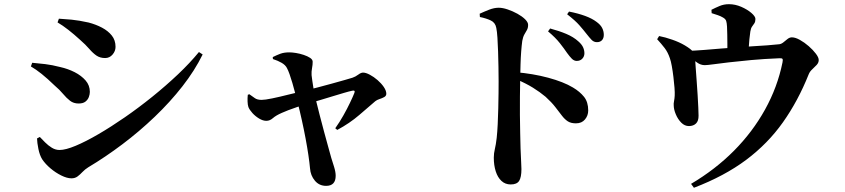

<svg xmlns="http://www.w3.org/2000/svg" viewBox="-20 -825 4020 913"><path d="M253.7 -718.4 260.1 -736.1Q284.7 -734.9 320.4 -731.5Q356 -728 401.3 -717.9Q436 -708.8 465 -693.5Q493.9 -678.2 511.6 -656.1Q529.4 -633.9 529.4 -602.2Q529.4 -582 515.2 -565.5Q501.1 -549 479.9 -549Q456 -549 439 -560.5Q422.1 -572 404.8 -592.1Q387.6 -612.2 360.6 -635.8Q331.5 -662.4 304.8 -683.2Q278.1 -704 253.7 -718.4ZM926 -577.6 943.7 -566Q906 -489.5 847.6 -414.7Q789.2 -339.9 716 -269.9Q642.9 -199.9 562 -139Q481.2 -78.1 399.7 -29.5Q383.9 -19.6 372.3 -7.3Q360.7 5.1 348.8 14Q336.9 23 319.8 23Q298.8 23 271.7 9.6Q244.6 -3.7 220.2 -24.3Q195.8 -44.9 180.7 -67.4Q168.6 -86.9 162.6 -116.7Q156.6 -146.5 156.1 -166.7L169.4 -173.7Q180 -162.3 194.7 -147.7Q209.3 -133 226.6 -122.4Q243.9 -111.8 263.3 -111.8Q292.1 -111.8 340 -131.9Q387.9 -151.9 447.9 -186.9Q507.9 -221.8 573.7 -267.3Q639.6 -312.9 704.5 -365.2Q769.4 -417.6 826.6 -471.7Q883.7 -525.9 926 -577.6ZM126.9 -509.1 133.1 -526.5Q163.9 -524 195.4 -520.1Q227 -516.3 266.8 -506.1Q303.1 -498 335 -481.8Q366.8 -465.5 387 -442.4Q407.2 -419.2 407.2 -388.1Q407.2 -376.3 402.4 -363.4Q397.5 -350.5 386.1 -341.7Q374.7 -332.8 353.6 -332.8Q329.9 -332.8 313.1 -345.8Q296.3 -358.7 280 -378.3Q263.8 -398 239.7 -418.4Q205.7 -451.3 178 -473.5Q150.2 -495.7 126.9 -509.1Z M1277.8 -544.2 1277 -553.6Q1295.4 -562.7 1313 -569.4Q1330.7 -576 1355.8 -576Q1369.3 -576 1387.7 -573Q1406.2 -570 1424.4 -563.9Q1442.5 -557.8 1454.7 -549.8Q1466.8 -541.7 1466.8 -531.6Q1467 -517.2 1463.8 -500.9Q1460.6 -484.5 1461.6 -467.7Q1462.8 -458.5 1465.2 -440.2Q1467.5 -422 1471.3 -400.9Q1475.1 -379.8 1479.4 -360.7Q1489.4 -320.5 1499.9 -278.8Q1510.4 -237.2 1521 -198.7Q1531.5 -160.2 1540.4 -127.9Q1549.3 -95.6 1555.3 -74.1Q1560.6 -57.6 1568.4 -32.4Q1576.2 -7.2 1576.2 10.6Q1576.2 58.8 1530.8 58.8Q1498 58.8 1477.4 34.3Q1456.7 9.8 1454.2 -24.6Q1451.9 -50.5 1446.5 -87.2Q1441.1 -123.9 1433.1 -166.6Q1425.1 -209.4 1415.4 -253.1Q1405.8 -296.9 1395.6 -336.4Q1389.6 -358.6 1383.3 -383.2Q1376.9 -407.7 1370.3 -430.5Q1363.6 -453.3 1357 -471.9Q1350.4 -490.5 1344.6 -501.2Q1337.6 -515.5 1319.6 -526.1Q1301.6 -536.6 1277.8 -544.2ZM1165.7 -376.9Q1180.3 -366.9 1191.5 -358.6Q1202.8 -350.2 1223.6 -350Q1239.9 -350 1274.7 -357.2Q1309.5 -364.4 1351.6 -375.1Q1393.7 -385.7 1430.8 -394.2Q1456.3 -400.2 1489.9 -409.1Q1523.4 -418 1557.6 -427.3Q1591.7 -436.6 1618.3 -444.3Q1644.9 -452.1 1656 -455.4Q1670.2 -460.1 1683.3 -469.9Q1696.4 -479.8 1706.3 -479.8Q1719.7 -479.8 1738.7 -469.6Q1757.8 -459.5 1775.4 -444.1Q1793.1 -428.8 1805.1 -411.3Q1817 -393.7 1817 -379.2Q1817 -368.9 1807 -363.4Q1797 -357.9 1784.5 -353.9Q1772 -349.9 1764.5 -343.7Q1735.4 -318.6 1689 -278.7Q1642.6 -238.7 1583.8 -207.2L1574.2 -215.1Q1594.9 -244.1 1612.8 -276Q1630.8 -307.8 1644.4 -336.5Q1658.1 -365.1 1665.2 -383.2Q1668 -390.7 1665.1 -393.1Q1662.2 -395.5 1654.2 -393.5Q1640 -390.5 1615.9 -383.4Q1591.8 -376.4 1561.9 -367.2Q1531.9 -358 1499.9 -348.4Q1467.9 -338.8 1437.8 -330.3Q1416.7 -324 1393.6 -316.3Q1370.4 -308.5 1350.9 -301Q1331.4 -293.5 1320.2 -288.3Q1292.5 -276.2 1277.7 -263.3Q1263 -250.4 1246.6 -250.4Q1230.3 -250.4 1212.2 -261.3Q1194.1 -272.2 1180.3 -287.4Q1166.5 -302.7 1161.2 -315.9Q1157.7 -326.2 1157.2 -342.7Q1156.6 -359.1 1158.3 -374.3Z M2676.4 -573.4Q2662.6 -593.9 2642.2 -619.8Q2621.8 -645.8 2586.1 -675.8L2596 -689.5Q2638.1 -678.3 2672.5 -663.9Q2706.9 -649.4 2729.8 -628.6Q2746.1 -614.5 2752.6 -600.3Q2759 -586.1 2759 -571.6Q2759 -556.5 2748.9 -545.9Q2738.8 -535.3 2722.5 -535.3Q2709.8 -535.3 2699.4 -545.6Q2689 -555.9 2676.4 -573.4ZM2767.9 -665.3Q2754.3 -682.9 2735.2 -704.7Q2716.2 -726.6 2676.9 -757.1L2685.8 -770Q2728.6 -761.6 2762.1 -749.4Q2795.5 -737.1 2816.1 -721.4Q2835.4 -707.6 2843.3 -692.1Q2851.2 -676.6 2851.2 -659.4Q2851.2 -643.3 2842.6 -633.9Q2833.9 -624.5 2818.4 -624.5Q2803.7 -624.5 2793.2 -635.4Q2782.7 -646.3 2767.9 -665.3ZM2261 -759.8Q2282.7 -769.8 2306.3 -779Q2330 -788.2 2351.7 -788.2Q2370.4 -788.2 2394.1 -780.1Q2417.9 -772.1 2440.4 -759.7Q2462.8 -747.3 2477.1 -733.2Q2491.3 -719.1 2491.3 -706.7Q2491.3 -692.1 2485.5 -682Q2479.7 -671.9 2473.3 -660.8Q2467 -649.6 2463.5 -630.7Q2460.5 -608.5 2458.3 -579.8Q2456.1 -551.1 2455.2 -518Q2454.4 -484.9 2453.6 -450.1Q2452.9 -409.4 2452.4 -365.6Q2451.9 -321.8 2452.3 -277.9Q2452.6 -234 2453.6 -193.8Q2454.5 -153.6 2455.3 -119.7Q2456.7 -81.4 2458.1 -56.3Q2459.5 -31.1 2459.5 -20.8Q2459.5 18.2 2448.6 35.2Q2437.7 52.1 2408.5 52.1Q2382.6 52.1 2364.6 35.4Q2346.6 18.8 2337.4 -10.1Q2328.1 -38.9 2328.1 -75.6Q2328.1 -95.7 2333.1 -116.2Q2338.1 -136.7 2341.9 -169.5Q2344.9 -197.5 2346.7 -234.3Q2348.6 -271.1 2349.4 -309.7Q2350.3 -348.4 2350.7 -382.4Q2351 -416.5 2351 -438.7Q2351 -470.2 2350.3 -507.1Q2349.6 -543.9 2348.5 -579.8Q2347.4 -615.7 2345.4 -645.5Q2343.5 -675.4 2340 -692.2Q2335.4 -717.4 2314 -727.6Q2292.6 -737.9 2262 -744.1ZM2431.3 -481.7Q2513.5 -475.1 2586.5 -455.5Q2659.5 -435.9 2704.5 -408.9Q2737.3 -389.4 2757.2 -364.6Q2777.1 -339.8 2777.1 -299.8Q2777.1 -275.4 2761.7 -257Q2746.4 -238.5 2718.6 -238.5Q2694.8 -238.5 2680 -248.1Q2665.2 -257.8 2652.1 -275Q2638.9 -292.3 2621 -315.4Q2603.2 -338.6 2574.4 -364.8Q2547.8 -387.1 2514.4 -407.9Q2481 -428.7 2431.3 -449.9Z M3104.9 -638.5 3114.2 -653.6Q3143.4 -648 3177 -636.2Q3210.6 -624.5 3236.1 -609.4Q3265.3 -592 3274.6 -580Q3283.8 -567.9 3285.6 -541.9Q3286.3 -529.2 3288.3 -501.7Q3290.4 -474.3 3292.8 -440.2Q3295.3 -406.2 3297.4 -372.6Q3299.4 -339.1 3300.6 -313Q3301.8 -286.9 3301.8 -274.9Q3302.1 -250.2 3289.9 -238Q3277.6 -225.8 3256.5 -225.5Q3236 -225.3 3219.7 -241.6Q3203.4 -258 3193.7 -281.2Q3183.9 -304.4 3183.7 -323.7Q3182.7 -332 3185.2 -344.1Q3187.7 -356.3 3188.4 -370.7Q3189.1 -384.2 3187.4 -407.9Q3185.6 -431.6 3182.2 -459.1Q3178.9 -486.7 3174.6 -510.6Q3170.4 -534.5 3165.5 -547.7Q3155.8 -576.7 3140.3 -596.8Q3124.9 -616.8 3104.9 -638.5ZM3243.9 -565.7 3244.3 -582.7Q3284 -584.1 3327.9 -587.5Q3371.7 -590.8 3413.1 -594.5Q3454.4 -598.1 3486 -599.7Q3519.1 -602.7 3556.4 -604.8Q3593.8 -606.9 3628 -609.4Q3662.2 -611.9 3686.2 -614.7Q3696.7 -616.4 3706.1 -624.4Q3715.6 -632.4 3725.3 -639.9Q3735 -647.4 3745.6 -647.4Q3761.9 -647.4 3783.6 -635.3Q3805.4 -623.2 3825.7 -605.4Q3846.1 -587.6 3859.6 -569.7Q3873.2 -551.8 3873.2 -539.6Q3873.2 -526.8 3863.5 -516.3Q3853.8 -505.8 3842.3 -495.3Q3830.7 -484.8 3825.5 -471.6Q3774.8 -344.7 3703 -243.4Q3631.2 -142 3528.3 -64.9Q3425.4 12.2 3279.7 67.9L3266.1 49.3Q3381.1 -18.6 3469.9 -107.9Q3558.7 -197.3 3617.9 -304Q3677.1 -410.7 3700.9 -527.9Q3703.6 -540.8 3700.9 -544.8Q3698.2 -548.7 3686.7 -548Q3613.2 -545 3552.9 -539.5Q3492.6 -534 3446.7 -528.6Q3400.9 -523.2 3371.6 -519.2Q3342.4 -515.2 3331.3 -515.2Q3311.8 -515.2 3294.5 -527.8Q3277.3 -540.3 3243.9 -565.7ZM3364.1 -762.4 3363.1 -778.5Q3381.5 -787.9 3401.9 -796.5Q3422.3 -805.1 3446.3 -805.1Q3475.9 -805.1 3504.8 -792.6Q3533.7 -780 3553 -763.4Q3572.2 -746.8 3572.2 -734.9Q3572.2 -721.8 3567.1 -714.1Q3562 -706.3 3556.2 -698.6Q3550.5 -690.8 3548 -675.1Q3545.6 -660.1 3543.5 -638.6Q3541.4 -617.1 3540.2 -595.8Q3538.9 -574.6 3538.9 -559.1L3438.8 -556.9Q3438.8 -562.9 3438.8 -579.4Q3438.8 -595.8 3438.8 -617.4Q3438.8 -639 3438.3 -661Q3437.8 -683 3437.1 -699.1Q3436.1 -715.8 3433.2 -725.2Q3430.3 -734.6 3418.3 -741.5Q3407.2 -748.2 3393.1 -753Q3379.1 -757.7 3364.1 -762.4Z"/></svg>

Font: Noto Serif TC
Style: Regular
Weight: 200
Designer: Ryoko NISHIZUKA 西塚涼子 (kana & ideographs); Frank Grießhammer (Latin, Greek & Cyrillic); Wenlong ZHANG 张文龙 (bopomofo); San
Foundry: Adobe
Version: Version 2.001;hotconv 1.1.0;makeotfexe 2.6.0